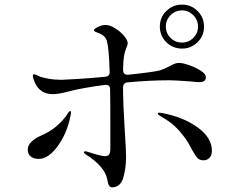

<svg xmlns="http://www.w3.org/2000/svg" viewBox="-20 -820 1040 830"><path d="M671 -705Q671 -745 699 -772.5Q727 -800 767 -800Q807 -800 834.5 -772Q862 -744 862 -705Q862 -665 834 -637.5Q806 -610 767 -610Q727 -610 699 -637.5Q671 -665 671 -705ZM697 -705Q697 -676 717.5 -656Q738 -636 767 -636Q796 -636 816 -656.5Q836 -677 836 -705Q836 -734 815.5 -754.5Q795 -775 767 -775Q738 -775 717.5 -754.5Q697 -734 697 -705ZM512 -442V-421Q512 -380 519 -261Q525 -173 525 -142Q525 -93 513 -52Q501 -11 465 -10Q457 -10 452 -17Q447 -24 444 -43Q434 -100 350 -153Q343 -158 343 -161Q343 -166 349 -166L355 -165Q415 -145 434 -145Q448 -145 452.5 -153.5Q457 -162 457 -176V-274Q457 -378 456 -434Q456 -445 450 -449.5Q444 -454 434 -453Q333 -440 270 -423Q233 -413 208 -413Q151 -413 129 -467Q122 -485 122 -492Q122 -499 127 -499Q131 -499 138 -495.5Q145 -492 148 -491Q160 -485 188 -480Q216 -475 246 -475Q271 -476 321 -479Q371 -482 434 -488Q456 -490 454 -511Q451 -611 442 -643Q435 -667 404 -678Q386 -684 386 -689Q386 -695 403 -703.5Q420 -712 437 -712Q454 -712 476.5 -698.5Q499 -685 515.5 -666Q532 -647 532 -633Q532 -626 525 -610Q519 -596 516 -577Q513 -558 512 -519Q512 -495 535 -497Q648 -509 672 -516Q691 -522 715 -535Q728 -542 736 -545Q744 -548 755 -548Q770 -548 798.5 -538Q827 -528 848.5 -514Q870 -500 870 -487Q870 -476 863.5 -470.5Q857 -465 840 -465Q829 -465 803 -468Q736 -473 711 -473Q627 -473 532 -464Q512 -462 512 -442ZM287 -333Q287 -329 282 -306Q266 -237 227 -185Q188 -133 147 -133Q127 -133 113.5 -143Q100 -153 100 -173Q100 -209 162 -236Q224 -263 266 -319Q268 -323 274 -331.5Q280 -340 283 -340Q287 -340 287 -333ZM896 -169Q896 -148 885.5 -137.5Q875 -127 860 -127Q843 -127 834 -136.5Q825 -146 811 -171Q796 -201 783 -219Q761 -250 737.5 -272.5Q714 -295 680 -314Q662 -324 662 -328Q662 -333 669 -333L683 -331Q775 -313 835.5 -268.5Q896 -224 896 -169Z"/></svg>

Font: Shippori Mincho B1
Style: Regular
Weight: 400
Designer: FONTDASU
Foundry: FONTDASU / Google Inc. / but / Adobe
Version: Version 3.110; ttfautohint (v1.8.3)